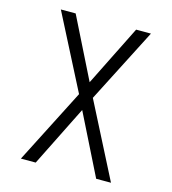

<svg xmlns="http://www.w3.org/2000/svg" viewBox="-109 -825 819 914"><g transform="rotate(15 300.0 -367.5)"><path d="M78 0 266 -368 78 -735H151L300 -436L449 -735H522L334 -368L522 0H449L300 -299L151 0Z"/></g></svg>

Font: Iosevka Aile Custom Light
Style: Regular
Weight: 300
Designer: Belleve Invis
Foundry: Belleve Invis
Version: Version 17.0.2; ttfautohint (v1.8.3)